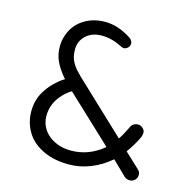

<svg xmlns="http://www.w3.org/2000/svg" viewBox="-102 -792 918 902"><g transform="rotate(15 357.5 -341.5)"><path d="M639.6 -32.2Q639.6 -41 636.7 -46.4Q633.8 -51.8 628.9 -56.6L555.7 -125Q586.9 -168 605.5 -209Q609.4 -221.7 609.4 -227.5Q610.4 -240.2 599.6 -250.5Q588.9 -260.7 576.2 -260.7Q554.7 -260.7 543.9 -245.1Q543 -242.2 536.1 -229.5Q518.6 -193.4 508.8 -179.7L504.9 -173.8L296.9 -370.1Q252 -411.1 233.9 -431.6Q215.8 -452.1 206.5 -473.6Q197.3 -495.1 197.3 -525.4Q197.3 -565.4 226.6 -592.8Q255.9 -620.1 303.7 -620.1Q351.6 -620.1 401.4 -594.7Q411.1 -589.8 416 -589.8Q427.7 -589.8 436.5 -598.6Q445.3 -607.4 445.3 -619.1Q445.3 -626 441.4 -631.8Q436.5 -640.6 429.7 -644.5Q365.2 -686.5 302.7 -686.5Q250 -686.5 209 -664.1Q155.3 -634.8 134.8 -577.1Q125 -549.8 125 -520.5Q125 -481.4 139.2 -450.2Q153.3 -418.9 183.6 -382.8L188.5 -377.9Q168.9 -365.2 161.6 -358.9Q154.3 -352.5 151.4 -349.6Q125 -327.1 105.5 -296.9Q74.2 -251 74.2 -191.4Q74.2 -138.7 99.6 -94.7Q127.9 -44.9 189.5 -17.6Q239.3 4.9 308.6 4.9Q362.3 4.9 412.6 -15.1Q462.9 -35.2 504.9 -70.3L508.8 -74.2L577.1 -7.8Q588.9 2.9 604 2.9Q619.1 2.9 629.4 -7.3Q639.6 -17.6 639.6 -32.2ZM300.8 -60.5Q244.1 -60.5 201.2 -89.8Q181.6 -103.5 168 -123Q148.4 -152.3 148.4 -188.5Q148.4 -252.9 197.3 -301.8Q211.9 -317.4 234.4 -331.1L459 -120.1L453.1 -115.2Q384.8 -60.5 300.8 -60.5Z"/></g></svg>

Font: FakePearl
Style: Light
Weight: 350
Version: Version 1.2